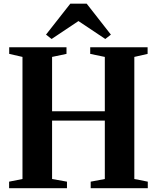

<svg xmlns="http://www.w3.org/2000/svg" viewBox="-20 -992 827 1012"><path d="M98.5 -48.5V-692L28.5 -708V-743H330.5V-708L254.5 -692V-405.5H532.5V-692L455.5 -708V-743H758V-708L688 -692V-48.5L759 -34.5V0H458V-34.5L532.5 -48.5V-356.5H254.5V-48.5L333 -34.5V0H28V-34.5ZM252 -786.5 222.5 -809.5 350.5 -972.5H437L564.5 -809.5L535 -786.5L393.5 -881Z"/></svg>

Font: Merriweather 96pt
Style: Bold
Weight: 700
Version: Version 2.100